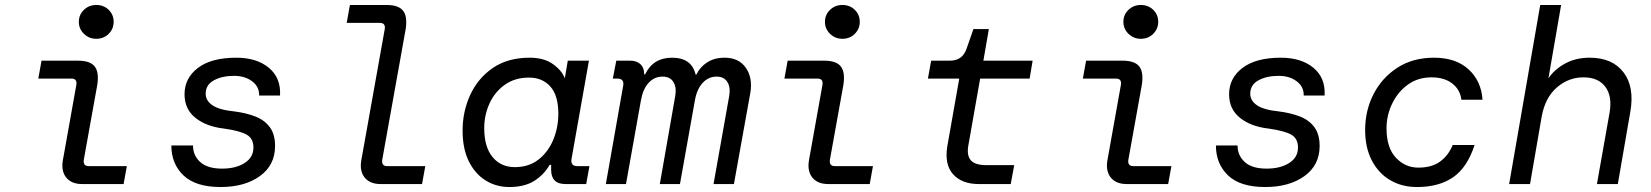

<svg xmlns="http://www.w3.org/2000/svg" viewBox="-20 -740 6640 772"><path d="M367 -584Q338 -584 317.5 -604Q297 -624 297 -652Q297 -681 317.5 -700.5Q338 -720 367 -720Q397 -720 417 -700.5Q437 -681 437 -652Q437 -624 417 -604Q397 -584 367 -584ZM310 0Q267 0 246 -26.5Q225 -53 233 -97L287 -399Q291 -424 267 -424H134L147 -496H294Q343 -496 361 -472.5Q379 -449 371 -398L317 -98Q313 -72 337 -72H490L477 0Z M867 12Q767 12 718 -34.5Q669 -81 669 -155H756Q756 -115 785 -88.5Q814 -62 873 -62Q928 -62 963.5 -84.5Q999 -107 999 -147Q999 -183 972 -198.5Q945 -214 881 -223Q810 -231 766 -266Q722 -301 722 -361Q722 -426 776 -467Q830 -508 930 -508Q1012 -508 1061 -467.5Q1110 -427 1106 -356H1022Q1023 -391 994 -413Q965 -435 921 -435Q873 -435 840 -417Q807 -399 807 -363Q807 -335 834.5 -316.5Q862 -298 922 -292Q970 -286 1007 -271.5Q1044 -257 1065 -228.5Q1086 -200 1086 -153Q1086 -76 1025 -32Q964 12 867 12Z M1510 0Q1467 0 1446 -26.5Q1425 -53 1433 -97L1527 -623Q1531 -648 1507 -648H1374L1387 -720H1534Q1583 -720 1601 -696.5Q1619 -673 1611 -622L1517 -98Q1513 -72 1537 -72H1690L1677 0Z M2028 12Q1975 12 1932.5 -14.5Q1890 -41 1865 -91.5Q1840 -142 1840 -215Q1840 -292 1871 -359Q1902 -426 1962 -467Q2022 -508 2110 -508Q2167 -508 2203 -482.5Q2239 -457 2251 -425L2263 -496H2348L2278 -101Q2273 -72 2302 -72H2350L2337 0H2253Q2196 0 2196 -58V-77H2190Q2166 -36 2127 -12Q2088 12 2028 12ZM2050 -68Q2107 -68 2146 -99Q2185 -130 2205 -179Q2225 -228 2225 -283Q2225 -356 2193 -392Q2161 -428 2107 -428Q2050 -428 2009.5 -399Q1969 -370 1948 -323.5Q1927 -277 1927 -225Q1927 -149 1960.5 -108.5Q1994 -68 2050 -68Z M2416 0 2486 -397Q2490 -424 2462 -424H2444L2458 -496H2514Q2540 -496 2555 -482Q2570 -468 2570 -443V-441H2574Q2606 -508 2682 -508Q2761 -508 2777 -440H2780Q2794 -470 2823 -489Q2852 -508 2894 -508Q2950 -508 2978.5 -468Q3007 -428 2997 -367L2931 0H2849L2912 -354Q2918 -389 2904.5 -410.5Q2891 -432 2861 -432Q2829 -432 2805.5 -407Q2782 -382 2774 -336L2714 0H2633L2695 -354Q2701 -389 2687.5 -410.5Q2674 -432 2644 -432Q2611 -432 2588 -407Q2565 -382 2557 -336L2497 0Z M3367 -584Q3338 -584 3317.5 -604Q3297 -624 3297 -652Q3297 -681 3317.5 -700.5Q3338 -720 3367 -720Q3397 -720 3417 -700.5Q3437 -681 3437 -652Q3437 -624 3417 -604Q3397 -584 3367 -584ZM3310 0Q3267 0 3246 -26.5Q3225 -53 3233 -97L3287 -399Q3291 -424 3267 -424H3134L3147 -496H3294Q3343 -496 3361 -472.5Q3379 -449 3371 -398L3317 -98Q3313 -72 3337 -72H3490L3477 0Z M3915 0Q3848 0 3812.5 -39Q3777 -78 3789 -152L3837 -424H3711L3724 -496H3799Q3851 -496 3867 -546L3894 -623H3956L3934 -496H4132L4120 -424H3921L3873 -152Q3867 -114 3884 -95Q3901 -76 3946 -76H4058L4044 0Z M4567 -584Q4538 -584 4517.5 -604Q4497 -624 4497 -652Q4497 -681 4517.5 -700.5Q4538 -720 4567 -720Q4597 -720 4617 -700.5Q4637 -681 4637 -652Q4637 -624 4617 -604Q4597 -584 4567 -584ZM4510 0Q4467 0 4446 -26.5Q4425 -53 4433 -97L4487 -399Q4491 -424 4467 -424H4334L4347 -496H4494Q4543 -496 4561 -472.5Q4579 -449 4571 -398L4517 -98Q4513 -72 4537 -72H4690L4677 0Z M5067 12Q4967 12 4918 -34.5Q4869 -81 4869 -155H4956Q4956 -115 4985 -88.5Q5014 -62 5073 -62Q5128 -62 5163.5 -84.5Q5199 -107 5199 -147Q5199 -183 5172 -198.5Q5145 -214 5081 -223Q5010 -231 4966 -266Q4922 -301 4922 -361Q4922 -426 4976 -467Q5030 -508 5130 -508Q5212 -508 5261 -467.5Q5310 -427 5306 -356H5222Q5223 -391 5194 -413Q5165 -435 5121 -435Q5073 -435 5040 -417Q5007 -399 5007 -363Q5007 -335 5034.5 -316.5Q5062 -298 5122 -292Q5170 -286 5207 -271.5Q5244 -257 5265 -228.5Q5286 -200 5286 -153Q5286 -76 5225 -32Q5164 12 5067 12Z M5678 12Q5616 12 5569 -16Q5522 -44 5495.5 -95.5Q5469 -147 5469 -217Q5469 -296 5503 -362Q5537 -428 5599 -468Q5661 -508 5746 -508Q5834 -508 5885 -461Q5936 -414 5941 -339H5856Q5851 -380 5819 -404.5Q5787 -429 5736 -429Q5681 -429 5640.5 -399.5Q5600 -370 5577.5 -323Q5555 -276 5555 -224Q5555 -146 5592.5 -106Q5630 -66 5683 -66Q5737 -66 5770.5 -90.5Q5804 -115 5821 -157H5909Q5880 -67 5823 -27.5Q5766 12 5678 12Z M6048 0 6173 -720H6257L6206 -425Q6230 -461 6273 -484.5Q6316 -508 6372 -508Q6463 -508 6508 -449Q6553 -390 6535 -289L6485 0H6401L6452 -288Q6463 -354 6434.5 -391.5Q6406 -429 6347 -429Q6287 -429 6240 -388.5Q6193 -348 6179 -272L6132 0Z"/></svg>

Font: DM Mono
Style: Italic
Weight: 400
Italic angle: -10°
Designer: Colophon Foundry
Foundry: Colophon Foundry
Version: Version 1.000; ttfautohint (v1.8.2.53-6de2)